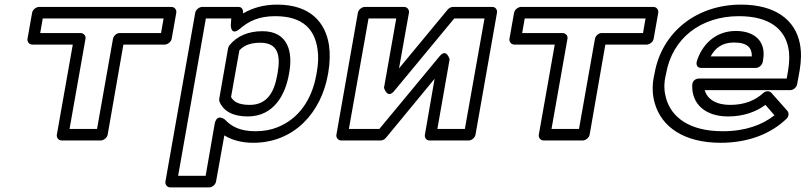

<svg xmlns="http://www.w3.org/2000/svg" viewBox="-20 -583 3487 831"><path d="M677 -440H498C483 -440 471 -426 469 -415L400 -25H281L350 -415C353 -430 340 -440 329 -440H154L165 -503H688ZM693 -390C704 -390 720 -400 723 -415L743 -528C745 -539 737 -553 722 -553H149C138 -553 122 -543 119 -528L99 -415C97 -404 105 -390 120 -390H295L226 0C224 11 232 25 247 25H416C427 25 443 15 446 0L514 -390Z M1019 -459C1056 -491 1100 -513 1171 -513C1294 -513 1342 -453 1354 -372C1359 -342 1358 -308 1351 -270L1349 -259C1329 -148 1271 -69 1183 -33C1154 -21 1122 -15 1085 -15C1019 -15 981 -36 954 -65C954 -65 918 -95 909 -46L870 178H751L871 -503H981L979 -474C979 -474 978 -424 1019 -459ZM1012 -553H855C844 -553 828 -543 825 -528L696 203C694 214 702 228 717 228H886C897 228 912 218 915 203L951 3C982 22 1023 35 1076 35C1254 35 1370 -97 1399 -259L1401 -270C1408 -312 1409 -351 1404 -387C1389 -485 1324 -563 1180 -563C1121 -563 1074 -549 1032 -525C1033 -539 1029 -553 1012 -553ZM1052 -79C1167 -79 1215 -176 1230 -259L1232 -270C1247 -353 1230 -448 1116 -448C1053 -448 1005 -426 973 -387C970 -383 968 -377 967 -373L929 -156C928 -151 929 -146 930 -143C947 -102 988 -79 1052 -79ZM1061 -129C1013 -129 991 -143 980 -163L1016 -365C1034 -384 1059 -398 1107 -398C1182 -398 1195 -345 1182 -270L1180 -259C1167 -183 1135 -129 1061 -129Z M1946 -503H2077L1992 -25H1873L1926 -326C1926 -326 1913 -376 1883 -340L1622 -25H1490L1575 -503H1695L1642 -203C1642 -203 1656 -153 1686 -189ZM1941 -553C1933 -553 1924 -549 1918 -542L1707 -287L1750 -528C1752 -539 1744 -553 1729 -553H1559C1548 -553 1532 -543 1529 -528L1436 0C1434 11 1442 25 1457 25H1627C1635 25 1644 21 1650 14L1861 -242L1819 0C1817 11 1824 25 1839 25H2009C2020 25 2035 15 2038 0L2131 -528C2133 -539 2126 -553 2111 -553Z M2763 -440H2584C2569 -440 2557 -426 2555 -415L2486 -25H2367L2436 -415C2439 -430 2426 -440 2415 -440H2240L2251 -503H2774ZM2779 -390C2790 -390 2806 -400 2809 -415L2829 -528C2831 -539 2823 -553 2808 -553H2235C2224 -553 2208 -543 2205 -528L2185 -415C2183 -404 2191 -390 2206 -390H2381L2312 0C2310 11 2318 25 2333 25H2502C2513 25 2529 15 2532 0L2600 -390Z M3178 -513C3312 -513 3376 -456 3392 -376C3398 -347 3397 -315 3391 -278L3385 -243H3005C2995 -243 2977 -237 2976 -215C2973 -132 3034 -79 3131 -79C3196 -79 3251 -98 3293 -129L3332 -84C3280 -43 3207 -15 3108 -15C2963 -15 2886 -76 2863 -157C2855 -185 2853 -214 2859 -246L2863 -265C2890 -418 3014 -513 3178 -513ZM3030 -193H3401C3412 -193 3427 -203 3430 -218L3441 -278C3448 -320 3449 -359 3442 -394C3422 -496 3337 -563 3187 -563C2994 -563 2844 -443 2813 -265L2809 -246C2802 -207 2804 -170 2814 -136C2843 -34 2940 35 3099 35C3222 35 3319 -6 3384 -69C3394 -78 3396 -94 3388 -103L3319 -181C3310 -191 3294 -190 3283 -180C3250 -150 3205 -129 3140 -129C3079 -129 3041 -154 3030 -193ZM3283 -326C3296 -402 3248 -449 3165 -449C3072 -449 3017 -385 2996 -318C2993 -308 2993 -289 3016 -289H3251C3266 -289 3279 -303 3281 -314ZM3234 -339H3056C3075 -374 3104 -399 3157 -399C3215 -399 3235 -376 3234 -339Z"/></svg>

Font: Asimov
Style: XWidOuIt
Weight: 500
Designer: Google
Version: Version 2.000980; 2014